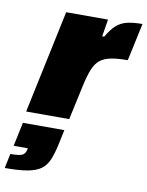

<svg xmlns="http://www.w3.org/2000/svg" viewBox="-150 -582 717 935"><g transform="rotate(10 208.5 -114.5)"><path d="M-6 0 102 -510H309L295 -425H305Q327 -463 349 -483Q371 -503 401.5 -510.5Q432 -518 478 -518L438 -332Q388 -332 355 -325.5Q322 -319 301.5 -302.5Q281 -286 268 -254Q255 -222 244 -171L207 0ZM-61 289 -46 217Q1 217 14.5 209Q28 201 32 181L33 175H-37L-12 57H193L177 132Q167 178 154 208.5Q141 239 117 256.5Q93 274 50.5 281.5Q8 289 -61 289Z"/></g></svg>

Font: Saira Black
Style: Italic
Weight: 900
Italic angle: -12°
Designer: Hector Gatti with collaboration of the Omnibus-Type team
Foundry: Omnibus-Type
Version: Version 1.100; ttfautohint (v1.8.3)